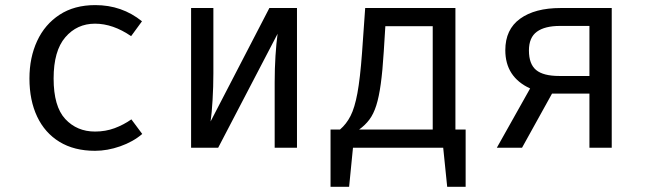

<svg xmlns="http://www.w3.org/2000/svg" viewBox="-20 -571 2502 742"><path d="M347.2 -62.6Q387.7 -62.6 422.8 -75.6Q457.9 -88.7 487.7 -109.7L529.7 -53.3Q494.4 -23.1 444.6 -5.6Q394.9 11.8 347.2 11.8Q266.7 11.8 210 -22.8Q153.3 -57.4 123.6 -120.3Q93.8 -183.1 93.8 -267.7Q93.8 -348.7 123.6 -412.8Q153.3 -476.9 210.3 -514.1Q267.2 -551.3 348.2 -551.3Q451.3 -551.3 528.7 -488.7L486.7 -431.3Q416.4 -479.5 347.2 -479.5Q277.4 -479.5 232.3 -426.9Q187.2 -374.4 187.2 -267.7Q187.2 -159.5 232.3 -111Q277.4 -62.6 347.2 -62.6Z M1127.7 -540V0H1041.5V-252.8Q1041.5 -305.6 1044.6 -354.6Q1047.7 -403.6 1052.8 -440.5L823.1 0H718.5V-540H804.6V-287.7Q804.6 -235.4 801.5 -184.4Q798.5 -133.3 793.8 -101.5L1021 -540Z M1257.4 -70.3H1293.8Q1318.5 -91.3 1334.6 -122.8Q1350.8 -154.4 1361.3 -211.3Q1371.8 -268.2 1379 -365.6L1391.3 -540H1740V-70.3H1779.5V150.8H1708.2L1692.8 0H1344.1L1329.2 150.8H1257.4ZM1652.3 -469.7H1469.2L1463.1 -371.8Q1458.5 -296.9 1451.5 -246.7Q1444.6 -196.4 1434.1 -163.3Q1423.6 -130.3 1407.4 -108.7Q1391.3 -87.2 1367.7 -70.3H1652.3Z M1900 0 2028.7 -229.2Q1932.8 -273.3 1932.8 -376.9Q1932.8 -457.4 1990 -498.7Q2047.2 -540 2146.2 -540H2344.1V0H2257.9V-209.2H2113.3L1997.4 0ZM2141.5 -277.4H2257.9V-470.8H2144.1Q2085.6 -470.8 2054.9 -448.5Q2024.1 -426.2 2024.1 -375.9Q2024.1 -323.6 2051.8 -300.5Q2079.5 -277.4 2141.5 -277.4Z"/></svg>

Font: FiraCode Nerd Font
Style: Regular
Weight: 400
Designer: Carrois Corporate, Edenspiekermann AG, Nikita Prokopov
Foundry: Carrois Corporate, Edenspiekermann AG, Nikita Prokopov
Version: Version 6.002;Nerd Fonts 3.4.0